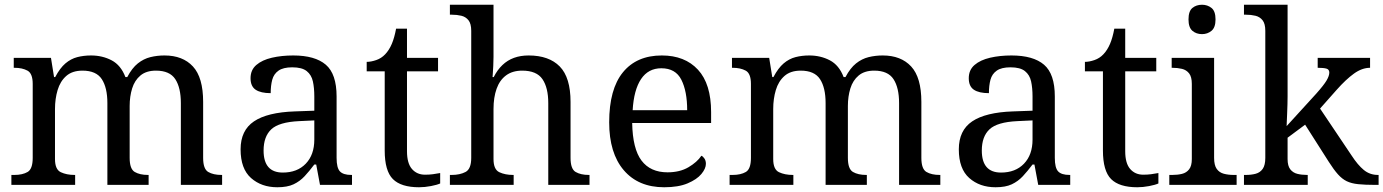

<svg xmlns="http://www.w3.org/2000/svg" viewBox="-20 -780 5836 810"><path d="M28 0V-42H41Q75 -42 96.5 -54.5Q118 -67 118 -114V-426Q118 -470 96 -482Q74 -494 41 -494H38V-536H195L208 -455H213Q233 -493 256 -512.5Q279 -532 306 -539Q333 -546 364 -546Q412 -546 451 -525.5Q490 -505 509 -455H517Q537 -493 561.5 -512.5Q586 -532 614.5 -539Q643 -546 674 -546Q751 -546 794 -499.5Q837 -453 837 -350V-114Q837 -67 858.5 -54.5Q880 -42 914 -42H917V0H743V-345Q743 -410 719.5 -446Q696 -482 638 -482Q597 -482 572.5 -461.5Q548 -441 537.5 -407Q527 -373 527 -333V-114Q527 -67 548.5 -54.5Q570 -42 604 -42H607V0H433V-345Q433 -410 409.5 -446Q386 -482 328 -482Q285 -482 259.5 -459.5Q234 -437 223 -400Q212 -363 212 -320V-109Q212 -65 236.5 -53.5Q261 -42 294 -42H297V0Z M1150 10Q1083 10 1039 -29Q995 -68 995 -150Q995 -230 1051.5 -268Q1108 -306 1223 -310L1306 -313V-373Q1306 -409 1300 -436.5Q1294 -464 1274 -480Q1254 -496 1213 -496Q1175 -496 1155 -482Q1135 -468 1128.5 -443.5Q1122 -419 1122 -387Q1080 -387 1058.5 -401.5Q1037 -416 1037 -450Q1037 -485 1061.5 -506Q1086 -527 1127 -536.5Q1168 -546 1217 -546Q1309 -546 1354.5 -507Q1400 -468 1400 -373V-114Q1400 -72 1414 -57Q1428 -42 1462 -42H1465V0H1330L1314 -86H1306Q1285 -58 1265 -36.5Q1245 -15 1218.5 -2.5Q1192 10 1150 10ZM1173 -52Q1234 -52 1270 -89.5Q1306 -127 1306 -191V-272L1242 -269Q1157 -265 1124.5 -234.5Q1092 -204 1092 -145Q1092 -52 1173 -52Z M1748 10Q1672 10 1637.5 -24.5Q1603 -59 1603 -145V-479H1527V-519Q1545 -519 1567 -526.5Q1589 -534 1605 -551Q1622 -569 1633 -595Q1644 -621 1651 -659H1697V-536H1828V-479H1697V-142Q1697 -91 1718 -67Q1739 -43 1773 -43Q1791 -43 1806 -45Q1821 -47 1837 -50V-6Q1824 0 1798 5Q1772 10 1748 10Z M1878 0V-42H1886Q1920 -42 1944 -54.5Q1968 -67 1968 -114V-650Q1968 -680 1956.5 -694.5Q1945 -709 1926.5 -713.5Q1908 -718 1886 -718H1878V-760H2062V-540Q2062 -522 2061 -502.5Q2060 -483 2059 -469Q2058 -455 2058 -455H2063Q2078 -485 2099.5 -505.5Q2121 -526 2148.5 -536Q2176 -546 2210 -546Q2296 -546 2341.5 -499.5Q2387 -453 2387 -350V-114Q2387 -67 2408.5 -54.5Q2430 -42 2464 -42H2467V0H2293V-345Q2293 -410 2268.5 -446Q2244 -482 2183 -482Q2142 -482 2115 -462Q2088 -442 2075 -405.5Q2062 -369 2062 -320V-109Q2062 -65 2086.5 -53.5Q2111 -42 2144 -42H2147V0Z M2782 10Q2673 10 2611.5 -62Q2550 -134 2550 -264Q2550 -404 2608 -475Q2666 -546 2772 -546Q2869 -546 2924.5 -486Q2980 -426 2980 -307V-261H2647Q2649 -152 2686.5 -102.5Q2724 -53 2796 -53Q2848 -53 2884.5 -74.5Q2921 -96 2939 -123Q2946 -120 2952 -111Q2958 -102 2958 -89Q2958 -69 2939 -46Q2920 -23 2881 -6.5Q2842 10 2782 10ZM2879 -315Q2879 -395 2854.5 -443.5Q2830 -492 2770 -492Q2715 -492 2684.5 -446.5Q2654 -401 2649 -315Z M3058 0V-42H3071Q3105 -42 3126.5 -54.5Q3148 -67 3148 -114V-426Q3148 -470 3126 -482Q3104 -494 3071 -494H3068V-536H3225L3238 -455H3243Q3263 -493 3286 -512.5Q3309 -532 3336 -539Q3363 -546 3394 -546Q3442 -546 3481 -525.5Q3520 -505 3539 -455H3547Q3567 -493 3591.5 -512.5Q3616 -532 3644.5 -539Q3673 -546 3704 -546Q3781 -546 3824 -499.5Q3867 -453 3867 -350V-114Q3867 -67 3888.5 -54.5Q3910 -42 3944 -42H3947V0H3773V-345Q3773 -410 3749.5 -446Q3726 -482 3668 -482Q3627 -482 3602.5 -461.5Q3578 -441 3567.5 -407Q3557 -373 3557 -333V-114Q3557 -67 3578.5 -54.5Q3600 -42 3634 -42H3637V0H3463V-345Q3463 -410 3439.5 -446Q3416 -482 3358 -482Q3315 -482 3289.5 -459.5Q3264 -437 3253 -400Q3242 -363 3242 -320V-109Q3242 -65 3266.5 -53.5Q3291 -42 3324 -42H3327V0Z M4180 10Q4113 10 4069 -29Q4025 -68 4025 -150Q4025 -230 4081.5 -268Q4138 -306 4253 -310L4336 -313V-373Q4336 -409 4330 -436.5Q4324 -464 4304 -480Q4284 -496 4243 -496Q4205 -496 4185 -482Q4165 -468 4158.5 -443.5Q4152 -419 4152 -387Q4110 -387 4088.5 -401.5Q4067 -416 4067 -450Q4067 -485 4091.5 -506Q4116 -527 4157 -536.5Q4198 -546 4247 -546Q4339 -546 4384.5 -507Q4430 -468 4430 -373V-114Q4430 -72 4444 -57Q4458 -42 4492 -42H4495V0H4360L4344 -86H4336Q4315 -58 4295 -36.5Q4275 -15 4248.5 -2.5Q4222 10 4180 10ZM4203 -52Q4264 -52 4300 -89.5Q4336 -127 4336 -191V-272L4272 -269Q4187 -265 4154.5 -234.5Q4122 -204 4122 -145Q4122 -52 4203 -52Z M4778 10Q4702 10 4667.5 -24.5Q4633 -59 4633 -145V-479H4557V-519Q4575 -519 4597 -526.5Q4619 -534 4635 -551Q4652 -569 4663 -595Q4674 -621 4681 -659H4727V-536H4858V-479H4727V-142Q4727 -91 4748 -67Q4769 -43 4803 -43Q4821 -43 4836 -45Q4851 -47 4867 -50V-6Q4854 0 4828 5Q4802 10 4778 10Z M4913 0V-42H4926Q4948 -42 4966.5 -46.5Q4985 -51 4996.5 -65.5Q5008 -80 5008 -109V-426Q5008 -456 4996.5 -470.5Q4985 -485 4966.5 -489.5Q4948 -494 4926 -494H4923V-536H5102V-114Q5102 -83 5113 -67.5Q5124 -52 5143 -47Q5162 -42 5184 -42H5197V0ZM5051 -636Q5027 -636 5010.5 -650Q4994 -664 4994 -698Q4994 -733 5010.5 -746.5Q5027 -760 5051 -760Q5074 -760 5091 -746.5Q5108 -733 5108 -698Q5108 -664 5091 -650Q5074 -636 5051 -636Z M5228 0V-42H5236Q5259 -42 5277.5 -47Q5296 -52 5307 -67.5Q5318 -83 5318 -114V-650Q5318 -680 5306.5 -694.5Q5295 -709 5276.5 -713.5Q5258 -718 5236 -718H5228V-760H5412V-374Q5412 -361 5411.5 -340Q5411 -319 5410 -298Q5409 -277 5408.5 -262.5Q5408 -248 5408 -248L5533 -385Q5565 -421 5576.5 -440.5Q5588 -460 5588 -474Q5588 -487 5576 -490.5Q5564 -494 5539 -494V-536H5760V-494Q5726 -494 5692 -469.5Q5658 -445 5619 -401L5549 -322L5682 -124Q5708 -84 5733.5 -63Q5759 -42 5793 -42H5796V0H5782Q5739 0 5710 -3Q5681 -6 5661.5 -15.5Q5642 -25 5624.5 -44.5Q5607 -64 5586 -97L5486 -254L5412 -199V-109Q5412 -80 5423.5 -65.5Q5435 -51 5453.5 -46.5Q5472 -42 5494 -42H5497V0Z"/></svg>

Font: Noto Serif NP Hmong
Style: Regular
Weight: 400
Designer: Dalton Maag Ltd
Foundry: Dalton Maag Ltd
Version: Version 1.001